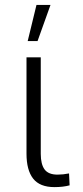

<svg xmlns="http://www.w3.org/2000/svg" viewBox="-20 -764 340 789"><path d="M147.5 -528.3V-131.8Q147.5 -88.9 163.3 -67.6Q179.2 -46.4 216.3 -46.4Q239.3 -46.4 263.7 -51.3L266.1 -2.4Q239.3 4.9 203.6 4.9Q143.6 4.9 116.2 -30Q88.9 -64.9 88.9 -132.8V-528.3ZM129.9 -743.7H187.5L134.3 -595.2H93.8Z"/></svg>

Font: Roboto-Light
Style: Regular
Weight: 300
Designer: Google
Version: Version 2.137; 2017